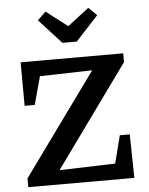

<svg xmlns="http://www.w3.org/2000/svg" viewBox="-60 -953 776 1001"><g transform="rotate(-5 328.0 -452.0)"><path d="M47 0V-46L432 -578L158 -571L118 -424H65L64 -652H601V-606L217 -74L509 -83L546 -228H598L602 0ZM290 -734 173 -862 216 -904 328 -818 440 -904 483 -862 365 -734Z"/></g></svg>

Font: Piazzolla SC SemiBold
Style: Regular
Weight: 600
Designer: Juan Pablo del Peral
Foundry: Huerta Tipografica
Version: Version 1.330